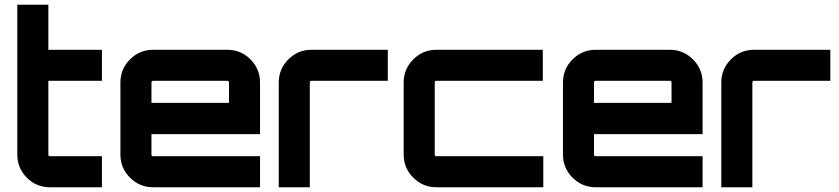

<svg xmlns="http://www.w3.org/2000/svg" viewBox="-20 -790 3539 810"><path d="M410 -449H184V-138Q184 -131 191 -131H410V0H191Q133 0 93 -40.5Q53 -81 53 -138V-770H184V-580H410Z M939 -580Q996 -580 1036.5 -539.5Q1077 -499 1077 -442V-224H619V-138Q619 -131 626 -131H1077V0H626Q569 0 528.5 -40.5Q488 -81 488 -138V-442Q488 -499 528.5 -539.5Q569 -580 626 -580ZM619 -356H946V-442Q946 -449 939 -449H626Q619 -449 619 -442Z M1294 -580H1616V-449H1294Q1287 -449 1287 -442V0H1156V-442Q1156 -499 1196.5 -539.5Q1237 -580 1294 -580Z M1821 -131H2272V0H1821Q1764 0 1723.5 -40.5Q1683 -81 1683 -138V-442Q1683 -499 1723.5 -539.5Q1764 -580 1821 -580H2270V-449H1821Q1814 -449 1814 -442V-138Q1814 -131 1821 -131Z M2806 -580Q2863 -580 2903.5 -539.5Q2944 -499 2944 -442V-224H2486V-138Q2486 -131 2493 -131H2944V0H2493Q2436 0 2395.5 -40.5Q2355 -81 2355 -138V-442Q2355 -499 2395.5 -539.5Q2436 -580 2493 -580ZM2486 -356H2813V-442Q2813 -449 2806 -449H2493Q2486 -449 2486 -442Z M3161 -580H3483V-449H3161Q3154 -449 3154 -442V0H3023V-442Q3023 -499 3063.5 -539.5Q3104 -580 3161 -580Z"/></svg>

Font: Orbitron
Style: Bold
Weight: 700
Designer: Matt McInerney
Foundry: Matt McInerney
Version: Version 001.001